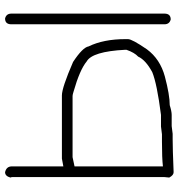

<svg xmlns="http://www.w3.org/2000/svg" viewBox="7 -729 718 772"><g transform="rotate(-90 366.0 -343.0)"><path d="M59.6 -681.6Q83 -676.3 83 -654.3V-447.3Q85 -447.3 114.3 -453.1H368.2Q399.4 -453.1 502.9 -408.2Q561.5 -369.6 565.4 -345.7Q594.7 -285.6 594.7 -197.3V-187.5Q594.7 -170.9 553.7 -111.3Q514.6 -58.1 444.3 -39.1Q370.1 -19.5 329.1 -19.5Q304.2 -11.7 290 -11.7H245.1Q216.8 -7.8 213.9 -7.8H192.4Q153.8 -7.8 59.6 -3.9Q47.4 -3.9 38.1 -21.5L40 -41V-652.3Q40 -656.7 38.1 -660.2Q43.9 -681.6 59.6 -681.6ZM677.7 -681.6Q697.3 -676.8 697.3 -656.2V-41Q697.3 -15.6 673.8 -15.6Q654.3 -20.5 654.3 -41V-656.2Q654.3 -681.6 677.7 -681.6ZM83 -402.3V-46.9Q115.7 -50.8 182.6 -50.8H211.9Q240.2 -54.7 243.2 -54.7H290Q415.5 -70.8 461.9 -89.8Q510.7 -116.2 524.4 -146.5Q540.5 -161.1 551.8 -193.4V-199.2Q544.9 -331.1 504.9 -353.5Q471.2 -381.3 383.8 -406.2Q371.1 -410.2 366.2 -410.2H120.1Z"/></g></svg>

Font: CEF Fonts CJK
Style: Regular
Weight: 400
Designer: PartyBoss (派对大魔王)
Version: Release 2.25